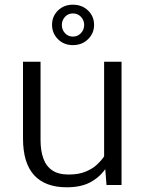

<svg xmlns="http://www.w3.org/2000/svg" viewBox="-20 -793 625 823"><path d="M266.1 9.8Q173.8 9.8 126.2 -42.2Q78.6 -94.2 78.6 -200.2V-528.3H153.8V-193.4Q153.8 -147 165.8 -113.8Q177.7 -80.6 204.1 -62.7Q230.5 -44.9 274.4 -44.9Q317.4 -44.9 347.2 -57.4Q377 -69.8 396 -87.6Q415 -105.5 426.3 -122.6V-528.3H501V0H436.5L431.2 -67.9Q404.8 -31.2 365.2 -10.7Q325.7 9.8 266.1 9.8ZM292.5 -599.6Q253.9 -599.6 228.5 -625Q203.1 -650.4 203.1 -686.5Q203.1 -723.1 228.5 -748Q253.9 -772.9 292.5 -772.9Q331.5 -772.9 357.4 -748Q383.3 -723.1 383.3 -686.5Q383.3 -650.4 357.4 -625Q331.5 -599.6 292.5 -599.6ZM292.5 -636.2Q313.5 -636.2 327.1 -651.1Q340.8 -666 340.8 -686Q340.8 -706.1 327.1 -720.7Q313.5 -735.4 292.5 -735.4Q272 -735.4 258.5 -720.7Q245.1 -706.1 245.1 -686Q245.1 -665.5 258.5 -650.9Q272 -636.2 292.5 -636.2Z"/></svg>

Font: Comme Light
Style: Regular
Weight: 300
Version: Version 1.000;gftools[0.9.27]